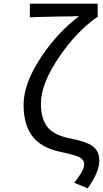

<svg xmlns="http://www.w3.org/2000/svg" viewBox="-20 -816 559 1042"><path d="M456 206 383 176Q437 108 437 77Q437 52 413 38Q390 26 312 9Q218 -10 169 -61Q108 -125 108 -248Q108 -365 207 -512Q295 -642 409 -728H382L367 -727H351Q298 -727 279 -726Q177 -724 142 -722V-796H510V-722H505Q392 -641 302 -508Q202 -362 202 -253Q202 -163 246 -117Q284 -79 365 -64Q449 -47 481 -24Q519 3 519 56Q519 118 456 206Z"/></svg>

Font: Source Han Sans Regular
Style: Regular
Weight: 400
Designer: Ryoko NISHIZUKA  (kana & ideographs); Paul D. Hunt (Latin, Greek & Cyrillic); Wenlong ZHANG  (bopomofo); Sandoll Communi
Foundry: Adobe Systems Incorporated
Version: Version 1.00 January 18, 2024, initial release